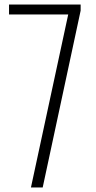

<svg xmlns="http://www.w3.org/2000/svg" viewBox="-20 -830 426 850"><path d="M117 0 282 -766H20V-810H337V-783L169 0Z"/></svg>

Font: Oswald ExtraLight
Style: Regular
Weight: 250
Designer: Vernon Adams
Foundry: Vernon Adams
Version: Version 4.103;gftools[0.9.33.dev8+g029e19f]